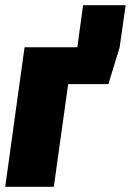

<svg xmlns="http://www.w3.org/2000/svg" viewBox="-23 -715 501 735"><path d="M295 -695H458L435 -534L392 -393H238L183 0H-3L71 -534H273Z"/></svg>

Font: Fira Sans Condensed Black
Style: Italic
Weight: 900
Width: 3
Italic angle: -8°
Designer: Carrois Corporate & Edenspiekermann AG
Foundry: Carrois Corporate GbR & Edenspiekermann AG
Version: Version 4.203